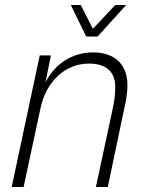

<svg xmlns="http://www.w3.org/2000/svg" viewBox="-20 -753 593 773"><path d="M327 -606H373L488 -733H444L354 -637L305 -733H265ZM27 0H75L143 -317C166 -426 243 -497 338 -497C414 -497 444 -458 444 -403C444 -367 439 -340 432 -307L366 0H414L477 -301C485 -335 493 -371 493 -411C493 -485 450 -542 355 -542C276 -542 203 -501 163 -421L185 -530H140Z"/></svg>

Font: Geist ExtraLight
Style: Italic
Weight: 200
Italic angle: -12°
Designer: Basement.studio, Andrés Briganti, Mateo Zaragoza
Foundry: Basement.studio, Vercel, Andrés Briganti, Guido Ferreyra, Mateo Zaragoza
Version: Version 1.500